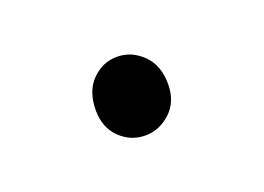

<svg xmlns="http://www.w3.org/2000/svg" viewBox="-35 -150 312 227"><g transform="rotate(-20 120.5 -36.5)"><path d="M120 13Q102 13 88.5 0Q75 -13 75 -35Q75 -59 88.5 -72.5Q102 -86 120 -86Q138 -86 152 -72.5Q166 -59 166 -35Q166 -13 152 0Q138 13 120 13Z"/></g></svg>

Font: Noto Sans KR ExtraLight
Style: Regular
Weight: 250
Designer: Ryoko NISHIZUKA  (kana, bopomofo & ideographs); Paul D. Hunt (Latin, Greek & Cyrillic); Sandoll Communications , Soo-you
Foundry: Adobe
Version: Version 2.004-H2;hotconv 1.0.118;makeotfexe 2.5.65603